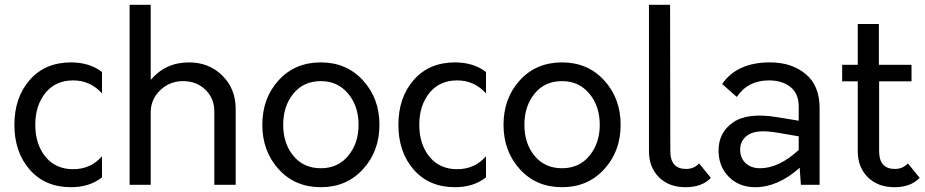

<svg xmlns="http://www.w3.org/2000/svg" viewBox="-20 -770 3855 800"><path d="M276 10C327.3 10 370.3 -3.7 405 -31V-119C373.7 -83 333.7 -65 285 -65C236.3 -65 197.8 -82.3 169.5 -117C141.2 -151.7 127 -196 127 -250C127 -304 141.2 -348.3 169.5 -383C197.8 -417.7 236.3 -435 285 -435C332.3 -435 372.3 -417 405 -381V-470C370.3 -496.7 327.3 -510 276 -510C204 -510 146.7 -485.7 104 -437C61.3 -388.3 40 -326 40 -250C40 -174 61.3 -111.7 104 -63C146.7 -14.3 204 10 276 10Z M767 -510C702.3 -510 649.3 -485.7 608 -437V-750H520V0H608V-302C608 -338 621.2 -368.7 647.5 -394C673.8 -419.3 705.7 -432 743 -432C780.3 -432 811.3 -420 836 -396C860.7 -372 873 -342 873 -306V0H962V-316C962 -372 943.5 -418.3 906.5 -455C869.5 -491.7 823 -510 767 -510Z M1317 10C1388.3 10 1446.8 -15 1492.5 -65C1538.2 -115 1561 -176.7 1561 -250C1561 -323.3 1538.2 -385 1492.5 -435C1446.8 -485 1388.3 -510 1317 -510C1245 -510 1186.3 -485.2 1141 -435.5C1095.7 -385.8 1073 -324 1073 -250C1073 -176.7 1095.7 -115 1141 -65C1186.3 -15 1245 10 1317 10ZM1317 -69C1269 -69 1230.8 -86.2 1202.5 -120.5C1174.2 -154.8 1160 -198 1160 -250C1160 -302 1174.2 -345.3 1202.5 -380C1230.8 -414.7 1269 -432 1317 -432C1363.7 -432 1401.5 -414.7 1430.5 -380C1459.5 -345.3 1474 -302 1474 -250C1474 -198.7 1459.7 -155.7 1431 -121C1402.3 -86.3 1364.3 -69 1317 -69Z M1876 10C1927.3 10 1970.3 -3.7 2005 -31V-119C1973.7 -83 1933.7 -65 1885 -65C1836.3 -65 1797.8 -82.3 1769.5 -117C1741.2 -151.7 1727 -196 1727 -250C1727 -304 1741.2 -348.3 1769.5 -383C1797.8 -417.7 1836.3 -435 1885 -435C1932.3 -435 1972.3 -417 2005 -381V-470C1970.3 -496.7 1927.3 -510 1876 -510C1804 -510 1746.7 -485.7 1704 -437C1661.3 -388.3 1640 -326 1640 -250C1640 -174 1661.3 -111.7 1704 -63C1746.7 -14.3 1804 10 1876 10Z M2322 10C2393.3 10 2451.8 -15 2497.5 -65C2543.2 -115 2566 -176.7 2566 -250C2566 -323.3 2543.2 -385 2497.5 -435C2451.8 -485 2393.3 -510 2322 -510C2250 -510 2191.3 -485.2 2146 -435.5C2100.7 -385.8 2078 -324 2078 -250C2078 -176.7 2100.7 -115 2146 -65C2191.3 -15 2250 10 2322 10ZM2322 -69C2274 -69 2235.8 -86.2 2207.5 -120.5C2179.2 -154.8 2165 -198 2165 -250C2165 -302 2179.2 -345.3 2207.5 -380C2235.8 -414.7 2274 -432 2322 -432C2368.7 -432 2406.5 -414.7 2435.5 -380C2464.5 -345.3 2479 -302 2479 -250C2479 -198.7 2464.7 -155.7 2436 -121C2407.3 -86.3 2369.3 -69 2322 -69Z M2837 10C2882.3 10 2917.3 -3 2942 -29L2893 -89C2878.3 -73.7 2860.3 -66 2839 -66C2795 -66 2773 -90.7 2773 -140L2772 -750H2684V-140C2684 -95.3 2697.8 -59.2 2725.5 -31.5C2753.2 -3.8 2790.3 10 2837 10Z M3188 -510C3096.7 -510 3030.3 -480 2989 -420L3050 -366C3080.7 -412 3125.3 -435 3184 -435C3220.7 -435 3250.5 -425.8 3273.5 -407.5C3296.5 -389.2 3308 -362 3308 -326V-267L3217 -282C3135.7 -295.3 3074.8 -288 3034.5 -260C2994.2 -232 2974 -193 2974 -143C2974 -98.3 2988.3 -61.7 3017 -33C3045.7 -4.3 3082.3 10 3127 10C3189.7 10 3251.3 -17 3312 -71L3317 0H3395V-320C3395 -382 3375.7 -429.2 3337 -461.5C3298.3 -493.8 3248.7 -510 3188 -510ZM3064 -147C3064 -175 3076.5 -196.2 3101.5 -210.5C3126.5 -224.8 3168 -226.7 3226 -216L3308 -202V-145C3252.7 -94.3 3199 -69 3147 -69C3121.7 -69 3101.5 -76.2 3086.5 -90.5C3071.5 -104.8 3064 -123.7 3064 -147Z M3763 -89C3748.3 -73.7 3730.3 -66 3709 -66C3665 -66 3643 -90.7 3643 -140V-431H3778V-500H3642V-670H3554V-500H3489V-431H3554V-140C3554 -95.3 3568 -59.2 3596 -31.5C3624 -3.8 3661 10 3707 10C3752.3 10 3787.3 -3 3812 -29Z"/></svg>

Font: Orkney
Style: Regular
Weight: 400
Designer: Samuel Oakes and Alfredo Marco Pradil
Foundry: Alfredo Marco Pradil
Version: 1.0; ttfautohint (v1.5)